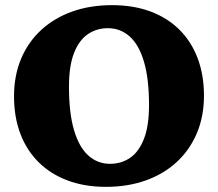

<svg xmlns="http://www.w3.org/2000/svg" viewBox="-20 -711 847 746"><path d="M415.5 -691Q497.5 -691 563.5 -666.8Q629.5 -642.5 676.2 -596.5Q723 -550.5 747.8 -485.2Q772.5 -420 772.5 -339Q772.5 -259 745 -193.8Q717.5 -128.5 667 -81.8Q616.5 -35 546.5 -10Q476.5 15 391.5 15Q309.5 15 243.5 -9.5Q177.5 -34 130.8 -80Q84 -126 59.2 -191Q34.5 -256 34.5 -337Q34.5 -417.5 62 -482.8Q89.5 -548 140 -594.5Q190.5 -641 260.2 -666Q330 -691 415.5 -691ZM407.5 -74.5Q451.5 -74.5 485.5 -97.8Q519.5 -121 539.2 -171.2Q559 -221.5 559 -302.5Q559 -404.5 539.5 -470.8Q520 -537 484 -569.2Q448 -601.5 399 -601.5Q356 -601.5 321.8 -578.5Q287.5 -555.5 267.8 -505.5Q248 -455.5 248 -374Q248 -272 267.5 -205.8Q287 -139.5 323 -107Q359 -74.5 407.5 -74.5Z"/></svg>

Font: Newsreader 16pt 16pt ExtraBold
Style: Regular
Weight: 800
Version: Version 1.003